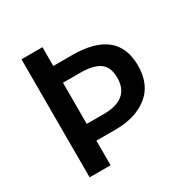

<svg xmlns="http://www.w3.org/2000/svg" viewBox="-151 -788 901 921"><g transform="rotate(-30 300.0 -327.0)"><path d="M203.1 -229H296.9Q440.9 -229 440.9 -348.1Q440.9 -407.2 405.8 -432.1Q370.6 -457 296.9 -457H203.1ZM86.9 0V-653.8H203.1V-549.8H307.1Q556.2 -549.8 556.2 -348.1Q555.7 -243.2 487.3 -189.5Q418.9 -135.7 307.1 -136.2H203.1V0Z"/></g></svg>

Font: SourceCodePro-Semibold
Style: Regular
Weight: 600
Monospace: yes
Designer: Paul D. Hunt
Foundry: Adobe Systems Incorporated
Version: Version 1.009;PS 1.000;hotconv 1.0.70;makeotf.lib2.5.5900